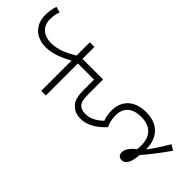

<svg xmlns="http://www.w3.org/2000/svg" viewBox="-328 -911 1034 1034"><g transform="rotate(-45 189.0 -394.0)"><path d="M190 -246C245 -246 282 -213 282 -143C282 -68 241 -33 171 -33C162 -33 153 -33 143 -35C118 -67 94 -82 73 -82C55 -82 42 -72 42 -53C42 -18 84 -6 130 -3C173 34 221 71 274 108L293 77C251 53 209 25 176 0C265 0 319 -50 319 -142C319 -226 272 -280 192 -280C169 -280 146 -276 126 -268C106 -290 80 -322 80 -364C80 -385 84 -400 94 -411C107 -424 124 -430 161 -430H279V-587H370V-622H269C236 -678 219 -719 219 -767C219 -819 247 -862 307 -862C332 -862 352 -857 369 -851L378 -884C358 -891 335 -896 304 -896C234 -896 183 -851 183 -771C183 -726 198 -681 231 -622H0V-587H244V-464H169C111 -464 86 -454 68 -434C51 -417 43 -393 43 -366C43 -309 82 -260 116 -230C141 -241 164 -246 190 -246Z"/></g></svg>

Font: Noto Sans Devanagari UI ExtraCondensed ExtraLight
Style: Regular
Weight: 200
Width: 2
Designer: Jelle Bosma - Monotype Design Team
Foundry: Monotype Imaging Inc.
Version: Version 2.004